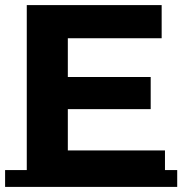

<svg xmlns="http://www.w3.org/2000/svg" viewBox="-22 -720 715 753"><path d="M232 -418H569V-292H232ZM244 -130H625V0H83V-700H612V-570H244ZM-2 -53H673V13H-2Z"/></svg>

Font: Montserrat Underline Thin
Style: Bold
Weight: 700
Version: Version 9.000